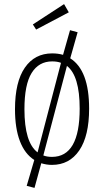

<svg xmlns="http://www.w3.org/2000/svg" viewBox="-20 -792 507 935"><path d="M414 -263Q414 -130 366 -59.5Q318 11 233 11Q207 11 181 3L148 123L110 113L147 -13Q101 -42 77 -104.5Q53 -167 53 -260Q53 -393 101 -462.5Q149 -532 234 -532Q263 -532 287 -525L321 -645L358 -635L322 -508Q414 -450 414 -263ZM163 -50 277 -486Q259 -493 234 -493Q169 -493 134 -436.5Q99 -380 99 -260Q99 -98 163 -50ZM368 -263Q368 -423 306 -471L191 -35Q209 -28 233 -28Q368 -28 368 -263ZM292 -772 315 -732 156 -648 140 -673Z"/></svg>

Font: Fira Sans Extra Condensed ExtraLight
Style: Regular
Weight: 275
Width: 1
Designer: Carrois Corporate & Edenspiekermann AG
Foundry: Carrois Corporate GbR & Edenspiekermann AG
Version: Version 4.203